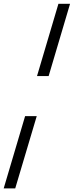

<svg xmlns="http://www.w3.org/2000/svg" viewBox="-57 -780 400 1040"><path d="M206.5 -368H143.5L259.5 -759.5H322.5ZM-37 240.5 79 -151H142L25.5 240.5Z"/></svg>

Font: Newsreader 9pt
Style: Italic
Weight: 400
Italic angle: -17°
Designer: Hugues Gentile
Foundry: Production Type
Version: Version 1.003